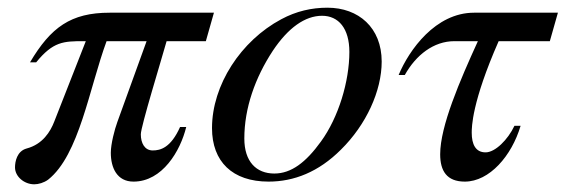

<svg xmlns="http://www.w3.org/2000/svg" viewBox="-20 -461 1470 499"><path d="M536 -428H265C164 -428 112 -390 58 -299H74C118 -353 145 -354 197 -354H203L121 -145C111 -119 91 -86 49 -75C24 -68 19 -41 19 -26C19 -2 43 18 69 18C80 18 94 14 105 6C186 -58 212 -232 257 -354H361L285 -144C278 -125 268 -87 268 -64C268 -25 284 11 327 11C402 11 449 -69 464 -131H448C424 -77 397 -70 377 -70C356 -70 346 -89 346 -112C346 -132 399 -304 413 -354H515Z M972 -301C972 -389 912 -441 831 -441C790 -441 750 -432 711 -411C606 -355 531 -240 531 -128C531 -41 584 11 678 11C744 11 808 -14 866 -72C932 -137 972 -225 972 -301ZM888 -326C888 -250 860 -156 814 -93C775 -39 737 -10 693 -10C646 -10 615 -41 615 -101C615 -180 643 -259 689 -329C729 -389 773 -420 817 -420C860 -420 888 -387 888 -326Z M1430 -428H1212C1112 -428 1043 -331 1016 -266H1032C1061 -318 1107 -354 1161 -354H1222C1175 -251 1124 -133 1124 -60C1124 -17 1141 11 1188 11C1252 11 1310 -56 1333 -134H1317C1300 -98 1267 -65 1242 -65C1216 -65 1206 -86 1206 -116C1206 -130 1206 -195 1276 -354H1409Z"/></svg>

Font: STIXGeneral
Style: Italic
Weight: 400
Italic angle: -16.33°
Designer: MicroPress Inc., with final additions and corrections provided by Coen Hoffman, Elsevier (retired)
Version: Version 1.1.0